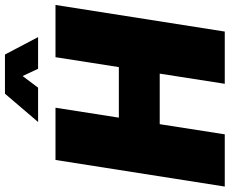

<svg xmlns="http://www.w3.org/2000/svg" viewBox="-98 -852 949 794"><g transform="rotate(-90 377.0 -454.5)"><path d="M3 0 113 -700H329L288 -438H497L538 -700H754L644 0H428L470 -269H261L219 0ZM270 -772 387 -909H549L621 -772H490L460 -836L412 -772Z"/></g></svg>

Font: MuseoModerno Thin Black
Style: Italic
Weight: 900
Italic angle: -9°
Version: Version 1.003